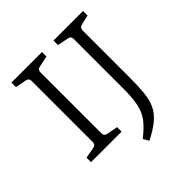

<svg xmlns="http://www.w3.org/2000/svg" viewBox="-189 -703 969 969"><g transform="rotate(-45 295.5 -218.0)"><path d="M260 -536 202 -524Q182 -521 182 -501V-66Q182 -46 202 -43L260 -32V0H42V-32L101 -43Q120 -46 120 -66V-501Q120 -521 101 -524L42 -536V-568H260ZM502 -524Q482 -519 482 -501V-163Q482 -100 477.5 -56Q473 -12 457.5 20.5Q442 53 411 79Q380 105 327 132L309 102Q354 67 378 35.5Q402 4 411 -38.5Q420 -81 420 -149V-501Q420 -521 401 -524L342 -536V-568H553V-536Z"/></g></svg>

Font: Rasa Light
Style: Regular
Weight: 300
Designer: Anna Giedrys (Yrsa+Rasa design), David Brezina (Yrsa art-direction, Rasa art-direction, design)
Foundry: Rosetta Type Foundry
Version: Version 2.004